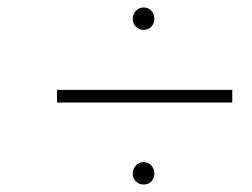

<svg xmlns="http://www.w3.org/2000/svg" viewBox="-20 -600 676 515"><path d="M133 -325V-359H603V-325ZM365 -105Q353 -105 344.5 -113.5Q336 -122 336 -134Q336 -147 344.5 -156Q353 -165 365 -165Q378 -165 386 -156Q394 -147 394 -134Q394 -122 386 -113.5Q378 -105 365 -105ZM365 -520Q353 -520 344.5 -528.5Q336 -537 336 -549Q336 -562 344.5 -571Q353 -580 365 -580Q378 -580 386 -571Q394 -562 394 -549Q394 -537 386 -528.5Q378 -520 365 -520Z"/></svg>

Font: Overpass Thin
Style: Italic
Weight: 250
Italic angle: -10°
Designer: Delve Withrington, Dave Bailey, Thomas Jockin
Foundry: Delve Fonts LLC
Version: Version 4.000